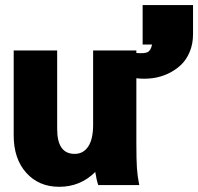

<svg xmlns="http://www.w3.org/2000/svg" viewBox="-20 -719 770 746"><path d="M570.8 -545.9H534.2V-699.2H730V-585.9Q730 -548.3 717 -517.3Q704.1 -486.3 682.4 -466.1Q660.6 -445.8 632.3 -432.6Q604 -419.4 572.8 -415.3Q541.5 -411.1 509.8 -415V-163.1Q509.8 -98.6 512 -65.9Q514.2 -33.2 521 0H361.8Q355 -19 350.1 -50.8Q292.5 6.8 210 6.8Q130.9 6.8 82 -47.6Q33.2 -102.1 33.2 -192.9V-522.9H202.1V-217.8Q202.1 -121.1 270 -121.1Q303.7 -121.1 322.8 -149.7Q341.8 -178.2 341.8 -233.9V-522.9H509.8V-513.2Q541 -510.3 553.5 -516.4Q565.9 -522.5 570.8 -545.9Z"/></svg>

Font: LT Superior Black
Style: Regular
Weight: 900
Designer: Daniel Lyons
Foundry: LyonsType
Version: Version 2.005